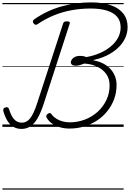

<svg xmlns="http://www.w3.org/2000/svg" viewBox="-20 -1058 1084 1601"><path d="M559 14Q517 14 479.5 3Q442 -8 414.5 -27.5Q387 -47 371 -73Q365 -83 365.5 -91Q366 -99 376 -107Q387 -116 395.5 -115.5Q404 -115 410 -105Q425 -84 448.5 -69Q472 -54 501 -46Q530 -38 562 -38Q628 -38 688 -61Q748 -84 794 -125.5Q840 -167 867 -223.5Q894 -280 894 -347Q894 -400 867 -439Q840 -478 792.5 -501Q745 -524 684 -528Q666 -521 647 -515.5Q628 -510 611 -510Q591 -510 580 -518.5Q569 -527 571 -542Q573 -555 582 -566Q591 -577 607 -584.5Q623 -592 645 -592Q662 -592 675.5 -589.5Q689 -587 699 -582Q758 -592 809.5 -614Q861 -636 901 -668.5Q941 -701 963.5 -742Q986 -783 986 -830Q986 -883 957 -917.5Q928 -952 872 -969.5Q816 -987 737 -987Q656 -987 580.5 -973.5Q505 -960 434.5 -932Q364 -904 297 -859Q285 -850 276.5 -851.5Q268 -853 260 -863Q253 -872 254.5 -881Q256 -890 267 -898Q319 -934 375 -960.5Q431 -987 491 -1004Q551 -1021 613 -1029.5Q675 -1038 739 -1038Q836 -1038 904 -1014.5Q972 -991 1008 -945Q1044 -899 1044 -833Q1044 -781 1021.5 -735.5Q999 -690 959.5 -654.5Q920 -619 869 -594.5Q818 -570 760 -558L759 -555Q803 -547 838 -529.5Q873 -512 898.5 -485.5Q924 -459 938 -424.5Q952 -390 952 -349Q952 -287 932 -232.5Q912 -178 876 -132.5Q840 -87 791 -54.5Q742 -22 683 -4Q624 14 559 14ZM159 17Q122 17 92.5 0Q63 -17 42 -50.5Q21 -84 8 -131Q6 -143 9 -151Q12 -159 25 -162Q39 -166 45.5 -162.5Q52 -159 55 -148Q68 -107 84 -82Q100 -57 119.5 -46Q139 -35 163 -35Q202 -35 231 -71Q260 -107 288 -192L506 -861Q509 -872 516.5 -876Q524 -880 538 -880Q553 -880 559 -875.5Q565 -871 561 -860L341 -182Q319 -116 293 -71.5Q267 -27 234.5 -5Q202 17 159 17ZM0 513H1011V523H0ZM0 -20H1011V0H0ZM0 -505H1011V-500H0ZM0 -1033H1011V-1023H0Z"/></svg>

Font: Playwrite IN Guides
Style: Regular
Weight: 400
Designer: Veronika Burian, José Scaglione
Foundry: TypeTogether
Version: Version 1.003